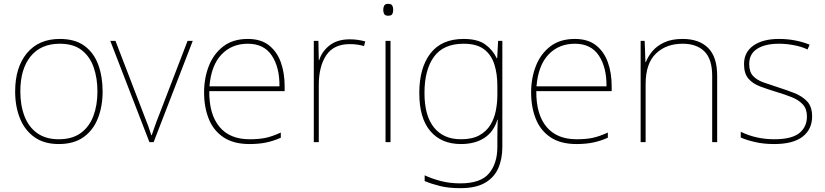

<svg xmlns="http://www.w3.org/2000/svg" viewBox="-20 -741 4301 1001"><path d="M515 -264Q515 -187 490.5 -124.5Q466 -62 415.5 -26Q365 10 286 10Q210 10 159.5 -26Q109 -62 84 -124Q59 -186 59 -264Q59 -390 120.5 -464Q182 -538 292 -538Q372 -538 421 -501.5Q470 -465 492.5 -403Q515 -341 515 -264ZM86 -264Q86 -191 108 -134.5Q130 -78 174.5 -46.5Q219 -15 286 -15Q356 -15 400.5 -47Q445 -79 466.5 -135.5Q488 -192 488 -264Q488 -333 468.5 -389.5Q449 -446 406 -479.5Q363 -513 292 -513Q193 -513 139.5 -447Q86 -381 86 -264Z M759 0 555 -528H582L732 -138Q745 -106 753 -83.5Q761 -61 769 -36H771Q780 -61 787.5 -83.5Q795 -106 808 -138L958 -528H985L781 0Z M1272 -538Q1340 -538 1382 -505Q1424 -472 1444 -416.5Q1464 -361 1464 -291V-266H1071Q1070 -145 1124 -80Q1178 -15 1281 -15Q1329 -15 1363.5 -22Q1398 -29 1444 -50V-23Q1406 -6 1367.5 2Q1329 10 1281 10Q1198 10 1145.5 -25Q1093 -60 1068.5 -121Q1044 -182 1044 -259Q1044 -334 1069 -397.5Q1094 -461 1144.5 -499.5Q1195 -538 1272 -538ZM1272 -513Q1188 -513 1134.5 -456.5Q1081 -400 1072 -291H1437Q1438 -390 1397 -451.5Q1356 -513 1272 -513Z M1803 -536Q1827 -536 1846.5 -533Q1866 -530 1884 -525L1878 -501Q1859 -506 1842.5 -508.5Q1826 -511 1803 -511Q1720 -511 1681 -453Q1642 -395 1642 -297V0H1616V-528H1640L1642 -427H1644Q1658 -473 1698.5 -504.5Q1739 -536 1803 -536Z M2003 -721Q2021 -721 2025.5 -711.5Q2030 -702 2030 -690Q2030 -677 2025.5 -668Q2021 -659 2003 -659Q1988 -659 1983 -668Q1978 -677 1978 -690Q1978 -702 1983 -711.5Q1988 -721 2003 -721ZM2016 -528V0H1990V-528Z M2397 -538Q2470 -538 2509.5 -509.5Q2549 -481 2570 -437H2572L2577 -528H2599V25Q2599 88 2577.5 136.5Q2556 185 2508 212.5Q2460 240 2380 240Q2319 240 2274.5 229Q2230 218 2194 203V173Q2230 190 2277 202.5Q2324 215 2380 215Q2486 215 2529.5 163Q2573 111 2573 25V-17Q2573 -46 2573.5 -67Q2574 -88 2575 -117H2573Q2555 -55 2506 -22.5Q2457 10 2383 10Q2281 10 2223.5 -57.5Q2166 -125 2166 -256Q2166 -387 2224 -462.5Q2282 -538 2397 -538ZM2397 -513Q2292 -513 2242.5 -445Q2193 -377 2193 -256Q2193 -138 2242.5 -76.5Q2292 -15 2383 -15Q2442 -15 2479 -35.5Q2516 -56 2536.5 -89.5Q2557 -123 2565 -164Q2573 -205 2573 -246V-294Q2573 -357 2557 -406.5Q2541 -456 2503 -484.5Q2465 -513 2397 -513Z M2977 -538Q3045 -538 3087 -505Q3129 -472 3149 -416.5Q3169 -361 3169 -291V-266H2776Q2775 -145 2829 -80Q2883 -15 2986 -15Q3034 -15 3068.5 -22Q3103 -29 3149 -50V-23Q3111 -6 3072.5 2Q3034 10 2986 10Q2903 10 2850.5 -25Q2798 -60 2773.5 -121Q2749 -182 2749 -259Q2749 -334 2774 -397.5Q2799 -461 2849.5 -499.5Q2900 -538 2977 -538ZM2977 -513Q2893 -513 2839.5 -456.5Q2786 -400 2777 -291H3142Q3143 -390 3102 -451.5Q3061 -513 2977 -513Z M3539 -538Q3625 -538 3672 -491Q3719 -444 3719 -346V0H3693V-345Q3693 -433 3652.5 -473Q3612 -513 3539 -513Q3453 -513 3399.5 -461.5Q3346 -410 3346 -302V0H3320V-528H3341L3345 -417H3347Q3359 -448 3382.5 -475.5Q3406 -503 3444.5 -520.5Q3483 -538 3539 -538Z M4214 -134Q4214 -67 4164.5 -28.5Q4115 10 4016 10Q3961 10 3916 -0.5Q3871 -11 3842 -24V-54Q3922 -15 4016 -15Q4107 -15 4147 -47Q4187 -79 4187 -134Q4187 -173 4165.5 -196.5Q4144 -220 4107.5 -234.5Q4071 -249 4027 -262Q3981 -276 3942.5 -290.5Q3904 -305 3881.5 -331.5Q3859 -358 3859 -407Q3859 -469 3908 -503.5Q3957 -538 4041 -538Q4088 -538 4129 -529.5Q4170 -521 4201 -508L4190 -483Q4162 -497 4121.5 -505Q4081 -513 4041 -513Q3969 -513 3927.5 -486.5Q3886 -460 3886 -407Q3886 -366 3906.5 -344.5Q3927 -323 3961.5 -311Q3996 -299 4036 -286Q4080 -272 4121 -256Q4162 -240 4188 -212.5Q4214 -185 4214 -134Z"/></svg>

Font: Noto Sans Devanagari Thin
Style: Regular
Weight: 100
Designer: Jelle Bosma - Monotype Design Team
Foundry: Monotype Imaging Inc.
Version: Version 2.004; ttfautohint (v1.8.4.7-5d5b)